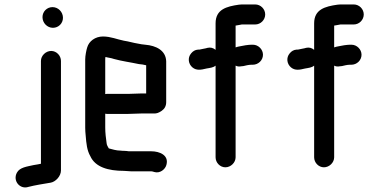

<svg xmlns="http://www.w3.org/2000/svg" viewBox="-20 -716 1705 863"><path d="M164 -442V20L149 23L131 26C101 33 69 36 56 60C36 97 70 137 108 124C139 116 173 111 208 105C230 101 254 76 254 50V-442C254 -466 234 -487 210 -487C186 -487 164 -466 164 -442ZM171 -639C171 -613 192 -591 218 -591C243 -591 263 -611 263 -636C263 -662 242 -684 216 -684C191 -684 171 -664 171 -639Z M556 -294H462C459 -294 456 -294 453 -293V-449C453 -451 453 -455 454 -460C468 -456 478 -456 492 -451C528 -441 567 -436 604 -428L621 -426C625 -425 630 -424 635 -423H637V-296H618C605 -296 571 -294 556 -294ZM618 -206H672C683 -205 694 -209 707 -218C720 -227 727 -240 727 -257V-441C725 -490 681 -511 633 -515L616 -517C611 -518 605 -519 600 -520C580 -523 558 -530 537 -533C506 -539 478 -552 443 -552C408 -552 380 -531 372 -503C368 -491 363 -465 363 -449V-142C363 -129 364 -118 365 -108C368 -70 371 -40 386 -14C408 35 466 52 537 52C548 52 557 54 568 54H660C665 54 669 56 673 57C699 65 723 45 728 25C740 -18 698 -36 660 -36H559C552 -37 545 -38 537 -38C533 -38 528 -38 522 -39C502 -39 485 -45 469 -49C466 -54 459 -65 459 -74C456 -96 453 -118 453 -143V-205C456 -204 459 -204 462 -204H556C571 -204 604 -206 618 -206Z M993 36C1017 36 1039 15 1039 -9V-421C1047 -417 1055 -416 1064 -418L1074 -419C1082 -421 1098 -425 1109 -425H1116C1141 -425 1162 -445 1162 -470C1162 -494 1141 -515 1117 -515H1110C1097 -515 1071 -511 1059 -508L1049 -506C1046 -505 1042 -504 1039 -503V-601C1047 -603 1061 -604 1067 -606H1127C1152 -606 1172 -627 1172 -651C1172 -675 1152 -696 1127 -696H1080C1069 -696 1061 -696 1054 -695C998 -687 949 -674 949 -611V-492C938 -501 926 -504 913 -501C905 -498 887 -496 876 -493H870C857 -492 847 -486 839 -476C822 -456 827 -428 845 -413C863 -398 884 -402 908 -408C925 -411 938 -412 949 -421V-9C949 15 969 36 993 36Z M1436 36C1460 36 1482 15 1482 -9V-421C1490 -417 1498 -416 1507 -418L1517 -419C1525 -421 1541 -425 1552 -425H1559C1584 -425 1605 -445 1605 -470C1605 -494 1584 -515 1560 -515H1553C1540 -515 1514 -511 1502 -508L1492 -506C1489 -505 1485 -504 1482 -503V-601C1490 -603 1504 -604 1510 -606H1570C1595 -606 1615 -627 1615 -651C1615 -675 1595 -696 1570 -696H1523C1512 -696 1504 -696 1497 -695C1441 -687 1392 -674 1392 -611V-492C1381 -501 1369 -504 1356 -501C1348 -498 1330 -496 1319 -493H1313C1300 -492 1290 -486 1282 -476C1265 -456 1270 -428 1288 -413C1306 -398 1327 -402 1351 -408C1368 -411 1381 -412 1392 -421V-9C1392 15 1412 36 1436 36Z"/></svg>

Font: Electronic
Style: Blk
Weight: 900
Version: Version 1.011